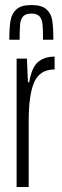

<svg xmlns="http://www.w3.org/2000/svg" viewBox="-20 -743 248 763"><path d="M46 -510H87L91 -416H96Q106 -475 131 -496.5Q156 -518 197 -518V-467Q139 -467 116.5 -417.5Q94 -368 94 -261V0H46ZM192 -585H151Q151 -627 149 -647Q147 -667 137 -678Q127 -689 105 -689Q82 -689 72 -678Q62 -667 60 -647Q58 -627 58 -585H17Q17 -634 22 -662Q27 -690 46 -706.5Q65 -723 105 -723Q145 -723 164 -706.5Q183 -690 187.5 -662.5Q192 -635 192 -585Z"/></svg>

Font: Saira Ultra Condensed Light
Style: Regular
Weight: 300
Width: 1
Designer: Hector Gatti with collaboration of the Omnibus-Type team
Foundry: Omnibus-Type
Version: Version 1.001; ttfautohint (v1.8)